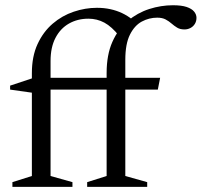

<svg xmlns="http://www.w3.org/2000/svg" viewBox="-20 -730 788 750"><path d="M263 0H28.5V-18.5L104.5 -42.5V-444Q104.5 -510 126.8 -558Q149 -606 185.8 -637.5Q222.5 -669 267.8 -684.2Q313 -699.5 358.5 -699.5Q386.5 -699.5 410.8 -694.2Q435 -689 456.8 -678.8Q478.5 -668.5 498 -653L446 -589Q416.5 -626 387.8 -641.5Q359 -657 325.5 -657Q283 -657 249.5 -638Q216 -619 196.8 -582.2Q177.5 -545.5 177.5 -491.5V-42.5L263 -18.5ZM596.5 -380H124L104.5 -368L19.5 -380V-395.5L111.5 -426H135H605.5ZM469.5 -42.5 555 -18.5V0H320.5V-18.5L396.5 -42.5V-444.5Q396.5 -516 419 -566.5Q441.5 -617 479.2 -648.5Q517 -680 563 -694.8Q609 -709.5 655.5 -709.5Q689 -709.5 709 -702.8Q729 -696 738.2 -684.8Q747.5 -673.5 747.5 -660.5Q747.5 -647 741.2 -636.8Q735 -626.5 724.2 -620.8Q713.5 -615 700.5 -615Q683.5 -615 672 -622Q660.5 -629 650.2 -638Q640 -647 627 -654Q614 -661 594 -661Q562.5 -661 534 -645.8Q505.5 -630.5 487.5 -594.5Q469.5 -558.5 469.5 -496.5Z"/></svg>

Font: Newsreader 16pt
Style: Regular
Weight: 400
Designer: Hugues Gentile
Foundry: Production Type
Version: Version 1.003